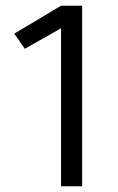

<svg xmlns="http://www.w3.org/2000/svg" viewBox="-20 -653 415 673"><path d="M268 -633V0H194V-554L67 -482L30 -535L194 -633Z"/></svg>

Font: Tajawal
Style: Regular
Weight: 400
Designer: Boutros Fonts
Foundry: Created by Boutros International 2017
Version: Version 1.700